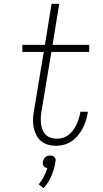

<svg xmlns="http://www.w3.org/2000/svg" viewBox="-20 -755 540 1005"><path d="M274 8Q251 8 230.5 2Q210 -4 194.5 -17Q179 -30 169.5 -49Q160 -68 156 -89Q152 -110 153 -132.5Q154 -155 158 -177L209 -483H97V-520H215L250 -735H290L255 -520H447V-483H249L197 -171Q194 -154 193.5 -137.5Q193 -121 195 -105.5Q197 -90 203 -75Q209 -60 219.5 -49.5Q230 -39 245.5 -34Q261 -29 278 -29Q293 -29 309 -33.5Q325 -38 338.5 -48.5Q352 -59 362.5 -73Q373 -87 380 -102Q387 -117 392 -133Q397 -149 400 -165L401 -170H440L439 -163Q435 -142 429 -122Q423 -102 412.5 -82.5Q402 -63 387.5 -45.5Q373 -28 354.5 -15.5Q336 -3 315 2.5Q294 8 274 8ZM208 230 183 210Q199 191 210 169Q221 147 228 124Q222 124 217 121.5Q212 119 209 114.5Q206 110 204.5 104Q203 98 204 92Q206 85 209 78.5Q212 72 217.5 67.5Q223 63 229.5 61Q236 59 243 59Q250 59 255.5 61Q261 63 265.5 67.5Q270 72 271 78.5Q272 85 270 92Q265 128 250 164Q235 200 208 230Z"/></svg>

Font: Iosevka Extralight Oblique
Style: Regular
Weight: 200
Italic angle: -9°
Monospace: yes
Designer: Belleve Invis
Foundry: Belleve Invis
Version: Version 32.5.0; ttfautohint (v1.8.4)